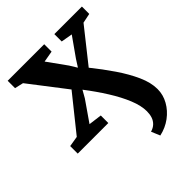

<svg xmlns="http://www.w3.org/2000/svg" viewBox="-224 -681 1056 1056"><g transform="rotate(-45 304.0 -153.0)"><path d="M400.5 250.8 379.1 199.9Q401.8 193.3 415.9 179.6Q430.1 166 436.5 146.7Q442.8 127.3 442.8 104.3Q442.8 60.6 420.6 6.1Q398.3 -48.5 360.4 -108.9Q322.6 -169.3 275.9 -230.2L251.5 -187.2L169.3 -68.7L246.8 -58.6V0H8.9V-58.6L70.1 -68.7L234.2 -273.4L70 -486.8L19.7 -498.4V-555.7H303.9V-498.4L238.1 -486.8L317.7 -375.9L343.8 -333.4L370.8 -375.7L449.2 -486.8L382.7 -498.4V-555.7H597V-498.4L540.7 -486.8L385.7 -291.4Q433.7 -231.9 475.8 -170.2Q517.9 -108.5 544.3 -49.9Q570.6 8.6 570.6 59.4Q570.6 103.9 548.3 143.6Q526.1 183.2 487.8 211.7Q449.4 240.1 400.5 250.8Z"/></g></svg>

Font: Merriweather 7pt Light
Style: Regular
Weight: 300
Designer: Eben Sorkin
Foundry: Eben Sorkin
Version: Version 2.200;gftools[0.9.31]